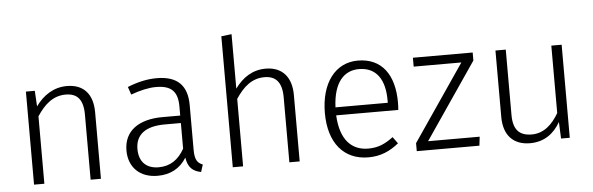

<svg xmlns="http://www.w3.org/2000/svg" viewBox="-48 -904 3318 1075"><g transform="rotate(-5 1610.5 -366.0)"><path d="M336 -534C261 -534 202 -494 160 -435L155 -523H105V0H163V-379C205 -443 254 -487 325 -487C389 -487 423 -452 423 -366V0H481V-374C481 -475 431 -534 336 -534Z M1012 -116V-368C1012 -475 960 -534 841 -534C786 -534 734 -522 676 -499L691 -455C743 -474 791 -485 833 -485C920 -485 954 -448 954 -365V-314H854C720 -314 637 -255 637 -145C637 -52 698 11 799 11C869 11 925 -17 962 -77C970 -21 997 2 1043 11L1056 -30C1028 -41 1012 -58 1012 -116ZM809 -36C740 -36 699 -76 699 -148C699 -231 758 -272 863 -272H954V-128C921 -69 875 -36 809 -36Z M1453 -534C1379 -534 1323 -496 1280 -437V-743L1222 -736V0H1280V-379C1322 -443 1371 -487 1442 -487C1505 -487 1540 -451 1540 -366V0H1598V-374C1598 -473 1547 -534 1453 -534Z M2175 -281C2175 -435 2107 -534 1971 -534C1843 -534 1762 -424 1762 -257C1762 -89 1846 11 1984 11C2053 11 2106 -13 2155 -53L2128 -90C2082 -56 2044 -38 1987 -38C1897 -38 1831 -97 1824 -239H2173C2174 -249 2175 -265 2175 -281ZM2118 -284H1824C1830 -426 1891 -486 1973 -486C2072 -486 2118 -413 2118 -299Z M2616 -523H2280V-473H2548L2256 -45V0H2608L2614 -50H2324L2616 -478Z M3116 -523H3058V-144C3022 -82 2974 -37 2906 -37C2837 -37 2802 -72 2802 -155V-523H2744V-149C2744 -46 2799 11 2892 11C2973 11 3027 -31 3063 -93L3067 0H3116Z"/></g></svg>

Font: FiraGO Light
Style: Regular
Weight: 300
Designer: bBox Type
Foundry: bBox Type GmbH
Version: Version 1.001;PS 001.001;hotconv 1.0.88;makeotf.lib2.5.64775